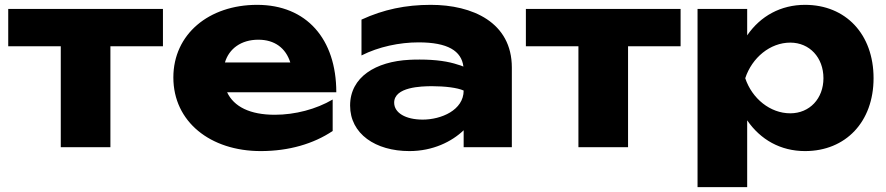

<svg xmlns="http://www.w3.org/2000/svg" viewBox="-20 -608 3660 793"><path d="M231 0H436V-417H653V-571H14V-417H231Z M1057 16C1173 16 1275 -14 1354 -67V-197C1286 -157 1199 -134 1115 -134C1013 -134 946 -167 918 -227H1369C1369 -447 1246 -588 1042 -588C843 -588 696 -467 696 -288C696 -105 849 16 1057 16ZM1047 -444C1114 -444 1160 -410 1179 -350H909C926 -407 976 -444 1047 -444Z M1895 0H2094V-329C2094 -516 1931 -588 1759 -588C1656 -588 1564 -569 1473 -527V-379C1544 -415 1630 -433 1709 -433C1829 -433 1886 -398 1894 -333C1887 -336 1879 -339 1871 -341C1833 -354 1781 -362 1714 -362C1701 -362 1686 -362 1671 -361C1532 -354 1426 -290 1426 -172C1426 -55 1531 16 1671 16C1768 16 1846 -23 1895 -70ZM1895 -234C1895 -153 1802 -114 1726 -114C1655 -114 1608 -142 1608 -184C1608 -249 1720 -252 1765 -252C1816 -252 1869 -246 1895 -234Z M2369 0H2574V-417H2791V-571H2152V-417H2369Z M2861 165H3066V-111C3121 -31 3204 16 3305 16C3473 16 3588 -105 3588 -285C3588 -467 3473 -588 3305 -588C3205 -588 3121 -542 3066 -462V-571H2861ZM3381 -285C3381 -201 3324 -140 3244 -140C3161 -140 3086 -201 3058 -285C3086 -370 3161 -432 3244 -432C3324 -432 3381 -370 3381 -285Z"/></svg>

Font: Bounded
Style: Bold
Weight: 700
Designer: Vlad Churkin
Version: Version 3.0